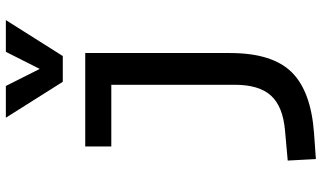

<svg xmlns="http://www.w3.org/2000/svg" viewBox="-232 -584 1051 626"><g transform="rotate(-90 293.0 -270.5)"><path d="M87.9 234.4 83 142.6 180.7 133.8Q259.3 127 294.7 88.1Q330.1 49.3 330.1 -30.3V-432.6H128.9V-517.6H433.6V-45.9Q433.6 92.3 371.1 155.5Q308.6 218.8 170.9 228.5ZM339.8 -590.8 222.7 -776.4H326.2L381.8 -666L437.5 -776.4H541L423.8 -590.8Z"/></g></svg>

Font: CaskaydiaMono NF
Style: Regular
Weight: 400
Designer: Aaron Bell
Foundry: Saja Typeworks
Version: Version 2111.001; ttfautohint (v1.8.4);Nerd Fonts 3.1.1